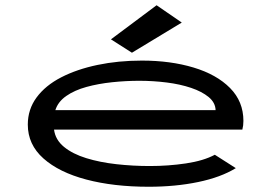

<svg xmlns="http://www.w3.org/2000/svg" viewBox="-20 -702 1040 732"><path d="M547 10Q413 10 309 -17.5Q205 -45 145.5 -98Q86 -151 86 -227Q86 -285 119.5 -330.5Q153 -376 213 -407Q273 -438 352 -454.5Q431 -471 521 -471Q630 -471 718 -444.5Q806 -418 857 -366.5Q908 -315 908 -241Q908 -232 907 -224Q906 -216 904 -208H186Q191 -169 224 -142Q257 -115 309 -99Q361 -83 424 -76Q487 -69 551 -69Q622 -69 689 -79Q756 -89 799 -112L879 -61Q822 -26 735.5 -8Q649 10 547 10ZM191 -282H802Q801 -311 775.5 -332Q750 -353 708.5 -367Q667 -381 615.5 -387.5Q564 -394 511 -394Q460 -394 407.5 -388.5Q355 -383 309.5 -370.5Q264 -358 232.5 -336Q201 -314 191 -282ZM483 -501 403 -552 577 -682 673 -616Z"/></svg>

Font: Inconsolata UltraExpanded Medium
Style: Regular
Weight: 500
Width: 9
Monospace: yes
Designer: Raph Levien, Cyreal, Brenton Simpson
Foundry: Raph Levien, Cyreal, Google
Version: Version 3.001; ttfautohint (v1.8.2.53-6de2)